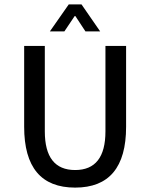

<svg xmlns="http://www.w3.org/2000/svg" viewBox="-20 -842 684 874"><path d="M90 -265V-633H184V-244Q184 -68 322 -68Q460 -68 460 -244V-633H554V-265Q554 12 322 12Q90 12 90 -265ZM293 -822H351L436 -699H369L323 -769H320L273 -699H207Z"/></svg>

Font: TajawalTap Med
Style: Regular
Weight: 500
Designer: Boutros Fonts
Foundry: Created by Boutros International 2017
Version: Version 2.700